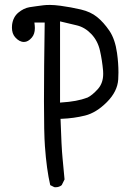

<svg xmlns="http://www.w3.org/2000/svg" viewBox="-20 -789 540 793"><path d="M209 -15.6Q224.6 -15.6 234.9 -24.4L246.6 -47.9Q242.7 -92.8 238.3 -136.5Q233.9 -180.2 230 -298.3H234.4Q285.6 -300.3 331.5 -311.8Q377.4 -323.2 421.4 -367.2Q465.3 -411.1 468.3 -461.4Q469.2 -475.1 469.2 -489.7Q469.2 -528.3 463.4 -569.8Q455.6 -626.5 432.1 -661.6Q407.7 -697.3 380.9 -718.8Q354.5 -740.2 314 -749.8Q273.4 -759.3 230.5 -765.1Q204.6 -768.6 187 -768.6Q169.4 -768.6 159.9 -767.3Q150.4 -766.1 143.1 -765.1Q135.7 -764.2 128.9 -763.2Q114.7 -761.2 102.1 -759.3Q78.1 -755.4 55.7 -736.8Q33.7 -718.3 29.8 -686Q29.3 -680.2 29.3 -674.8Q29.3 -650.4 42.5 -635.3Q59.6 -615.7 79.1 -615.7Q96.2 -615.7 111.8 -634.3Q124 -648.9 124 -672.9Q124 -681.2 122.1 -695.8H164.6Q161.6 -502.9 161.6 -370.6Q161.6 -238.3 165.5 -185.5Q172.4 -88.9 187.5 -24.4L204.1 -16.1Q206.5 -15.6 209 -15.6ZM228 -365.2V-700.7L297.9 -684.1Q331.5 -675.8 357.7 -647.9Q383.8 -620.1 392.8 -580.3Q401.9 -540.5 405.8 -496.6Q406.2 -490.2 406.2 -483.9Q406.2 -446.8 385.3 -422.4Q360.8 -395 340.8 -385.7H340.3Q298.8 -369.6 232.9 -365.7Z"/></svg>

Font: Bakudai
Style: Light
Weight: 300
Version: Version 1.48